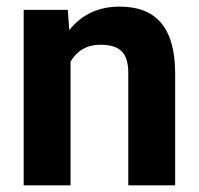

<svg xmlns="http://www.w3.org/2000/svg" viewBox="-20 -558 600 578"><path d="M51.3 -528.3V0H192.4V-372.6C212.4 -406.2 242.2 -423.3 281.7 -423.3C342.3 -423.3 366.2 -397.9 366.2 -337.9V0H507.3V-341.3C505.9 -472.2 452.1 -538.1 340.3 -538.1C276.9 -538.1 226.1 -514.6 188.5 -467.3L184.1 -528.3Z"/></svg>

Font: Shabnam
Style: Bold
Weight: 700
Foundry: DejaVu fonts team - Redesigned by Saber Rastikerdar - Based on Vazir font
Version: Version 5.0.1